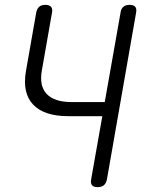

<svg xmlns="http://www.w3.org/2000/svg" viewBox="-20 -760 640 790"><path d="M401 -282H261Q161 -282 116 -330Q71 -378 87 -469L129 -708Q132 -724 141 -732Q150 -740 167 -740Q183 -740 190 -732Q197 -724 194 -708L152 -469Q141 -406 172.5 -373Q204 -340 275 -340H411L476 -708Q478 -724 487.5 -732Q497 -740 513 -740Q530 -740 536.5 -732Q543 -724 540 -708L420 -22Q417 -6 407.5 2Q398 10 381 10Q365 10 358.5 2Q352 -6 355 -22Z"/></svg>

Font: Maple Mono NL ExtraLight
Style: Italic
Weight: 275
Italic angle: -10°
Monospace: yes
Designer: subframe7536
Version: Version 7.000